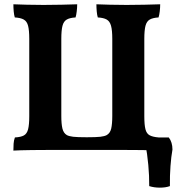

<svg xmlns="http://www.w3.org/2000/svg" viewBox="-20 -699 863 895"><path d="M726.7 -679Q726.7 -663.4 724.7 -646.1Q722.6 -628.9 719.1 -617.7Q692.6 -616.2 678.1 -607.9Q663.7 -599.7 658.2 -578.8Q652.7 -557.9 652.7 -517.7V-157.3Q652.7 -117.1 658 -96.5Q663.2 -75.9 677.9 -68.2Q692.6 -60.4 719.6 -58.3Q723.2 -46.6 725 -30.4Q726.7 -14.1 726.7 3Q713.8 2 692.9 1.5Q671.9 1 640.3 0.5Q608.6 0 563.6 0Q518.5 0 456.3 0H307.6Q245.9 0 202.2 0Q158.4 0 128.3 0.5Q98.2 1 77.8 1.5Q57.4 2 42.4 3Q42.4 -14.1 43.4 -29.3Q44.4 -44.5 49.5 -58.3Q77 -59.8 91.2 -67.6Q105.5 -75.4 110.9 -96.2Q116.4 -117.1 116.4 -157.3V-517.7Q116.4 -557.9 110.9 -578.8Q105.5 -599.7 90.7 -607.9Q76 -616.2 49 -617.7Q45.5 -628.9 43.9 -645.9Q42.4 -662.9 42.4 -679Q68.8 -678 105.5 -677Q142.3 -676 183.3 -676Q224.3 -676 266.9 -677Q309.6 -678 339.8 -679Q339.8 -663.4 337.7 -646.1Q335.7 -628.9 332.2 -617.7Q305.6 -616.2 291.2 -607.9Q276.7 -599.7 271.3 -578.8Q265.8 -557.9 265.8 -517.7V-158.7Q265.8 -121.3 271 -99.7Q276.3 -78.2 291.8 -69.2Q301.7 -63.8 321.1 -61.5Q340.6 -59.2 384.6 -59.2Q428.6 -59.2 448 -61.5Q467.5 -63.8 477.3 -69.2Q493.4 -78.2 498.4 -99.7Q503.4 -121.3 503.4 -158.7V-517.7Q503.4 -557.9 497.6 -578.8Q491.9 -599.7 477.4 -607.9Q462.9 -616.2 435.9 -617.7Q432.4 -628.9 430.9 -645.9Q429.4 -662.9 429.4 -679Q455.7 -678 492.5 -677Q529.2 -676 570.2 -676Q611.2 -676 653.9 -677Q696.5 -678 726.7 -679ZM675.6 168.5Q676.1 121.8 671.3 69.8Q666.6 17.7 657.1 -30.7L690.4 -58.3H766.8Q783.9 -35.9 783.9 -1.9Q777.9 31.3 774.7 75Q771.4 118.8 772 168.5Q752.7 175.7 725.3 175.7Q697.9 175.7 675.6 168.5Z"/></svg>

Font: Vollkorn
Style: Regular
Weight: 400
Designer: Friedrich Althausen
Foundry: Friedrich Althausen
Version: Version 5.001